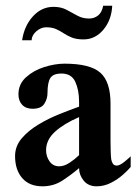

<svg xmlns="http://www.w3.org/2000/svg" viewBox="-20 -637 473 665"><path d="M432.6 -95.7V-58.6Q423.8 -47.9 406 -32Q388.2 -16.1 364.5 -3.9Q340.8 8.3 314.5 8.3Q286.1 8.3 270 -11.2Q253.9 -30.8 253.9 -54.7Q225.1 -30.3 195.1 -11Q165 8.3 127 8.3Q81.5 8.3 56.9 -20.3Q32.2 -48.8 32.2 -96.2Q32.2 -130.9 55.4 -158Q78.6 -185.1 113.8 -206.1Q148.9 -227.1 186.8 -242.2Q224.6 -257.3 253.9 -267.6V-284.2Q253.9 -325.2 240.7 -353.8Q227.5 -382.3 192.9 -382.3Q164.1 -382.3 154.3 -366.7Q144.5 -351.1 144.5 -314.5Q144.5 -294.9 133.5 -277.6Q122.6 -260.3 92.8 -260.3Q69.8 -260.3 56.9 -273.9Q43.9 -287.6 43.9 -310.5Q43.9 -345.7 70.1 -369.4Q96.2 -393.1 133.3 -404.8Q170.4 -416.5 203.6 -416.5Q292 -416.5 327.4 -385.3Q362.8 -354 362.8 -278.3V-152.3Q362.8 -135.3 363.3 -116Q363.8 -96.7 365.2 -85.4Q366.7 -77.1 370.8 -70.3Q375 -63.5 384.8 -63.5Q394.5 -63.5 410.6 -76.4Q426.8 -89.4 432.6 -95.7ZM253.9 -99.6V-231.4Q201.7 -209 170.7 -180.9Q139.6 -152.8 139.6 -116.7Q139.6 -95.2 151.6 -78.1Q163.6 -61 185.1 -61Q202.1 -61 220.5 -73Q238.8 -85 253.9 -99.6ZM368.7 -617.2Q366.2 -567.4 337.9 -533.9Q309.6 -500.5 269.5 -500.5Q245.1 -500.5 229.2 -506.8Q213.4 -513.2 200.9 -521.5Q188.5 -529.8 174.6 -536.1Q160.6 -542.5 139.6 -542.5Q122.6 -542.5 106.4 -529.1Q90.3 -515.6 89.4 -497.6H56.6Q64 -547.4 94 -580.3Q124 -613.3 165.5 -613.3Q191.4 -613.3 210.7 -603Q230 -592.8 248 -582.8Q266.1 -572.8 288.6 -572.8Q306.2 -572.8 319.6 -583.3Q333 -593.8 337.4 -617.2Z"/></svg>

Font: Scheherazade New SemiBold
Style: Regular
Weight: 600
Designer: SIL International
Foundry: SIL International
Version: Version 4.000